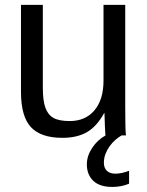

<svg xmlns="http://www.w3.org/2000/svg" viewBox="-20 -548 596 777"><path d="M153.3 -528.3V-193.4Q153.3 -141.1 163.6 -112.3Q173.8 -83.5 196.3 -70.8Q218.8 -58.1 262.2 -58.1Q325.7 -58.1 362.3 -101.6Q398.9 -145 398.9 -222.2V-528.3H486.8V-112.8Q486.8 -20.5 489.7 0H406.7Q406.2 -2.4 405.8 -13.2Q405.3 -23.9 404.5 -37.8Q403.8 -51.8 402.8 -90.3H401.4Q371.1 -35.6 331.3 -12.9Q291.5 9.8 232.4 9.8Q145.5 9.8 105.2 -33.4Q64.9 -76.7 64.9 -176.3V-528.3ZM502.4 195.3Q471.7 208.5 434.6 208.5Q383.3 208.5 357.4 183.6Q331.5 158.7 331.5 117.2Q331.5 83 352.8 50.8Q374 18.6 407.2 0H472.2Q460 6.8 447.3 17.8Q434.6 28.8 424.1 43.2Q413.6 57.6 407 74.7Q400.4 91.8 400.4 110.8Q400.4 131.3 412.4 143.1Q424.3 154.8 446.3 154.8Q472.7 154.8 502.4 143.1Z"/></svg>

Font: Liberation Sans
Style: Regular
Weight: 400
Designer: Steve Matteson
Foundry: Ascender Corporation
Version: Version 2.00.1